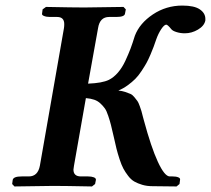

<svg xmlns="http://www.w3.org/2000/svg" viewBox="-20 -672 761 693"><path d="M617.2 1 530.8 0Q510.3 0 493.7 -4.9Q477.1 -9.8 464.8 -16.8Q452.6 -23.9 442.4 -37.4Q432.1 -50.8 425.3 -63.5Q418.5 -76.2 411.6 -97.2Q404.8 -118.2 400.4 -135.5Q396 -152.8 390.1 -180.2Q383.8 -207.5 380.4 -221.2Q377 -234.9 370.8 -253.4Q364.7 -272 358.6 -280.5Q352.5 -289.1 342.8 -298.3Q333 -307.6 320.3 -312Q307.6 -316.4 290 -317.9L247.1 -74.2Q245.1 -63.5 245.1 -60.1Q245.1 -35.2 272 -35.2H297.9Q310.5 -35.2 318.6 -32Q326.7 -28.8 326.2 -22.9L323.2 -7.8L312 1Q211.9 -1 172.9 -1L32.2 1L23.9 -7.8L25.9 -22.9Q28.8 -35.2 58.1 -35.2H84Q116.7 -35.2 124 -74.2L210.9 -570.8Q211.9 -577.1 211.9 -585Q211.9 -610.8 186 -610.8H160.2Q147.5 -610.8 138.9 -614.3Q130.4 -617.7 131.8 -623L133.8 -638.2L146 -647Q245.1 -645 284.2 -645L425.8 -647L434.1 -638.2L431.2 -623Q429.7 -610.8 399.9 -610.8H374Q340.3 -610.8 334 -570.8L297.9 -370.1Q349.1 -372.1 373 -383.8Q390.6 -392.6 405.8 -410.2Q420.9 -427.7 432.4 -452.4Q443.8 -477.1 451.2 -496.6Q458.5 -516.1 466.8 -543Q483.9 -587.9 531.7 -619.9Q579.6 -651.9 638.2 -651.9Q681.2 -651.9 701.2 -638.2Q721.2 -624.5 721.2 -604V-598.1Q717.3 -578.6 694.6 -565.2Q671.9 -551.8 647 -551.8Q631.3 -551.8 617.2 -556.2Q603 -560.5 598.1 -566.9Q585 -583 580.1 -583Q572.8 -583 562 -566.9Q551.3 -550.8 543.9 -529.8Q537.6 -511.7 534.4 -502.9Q531.2 -494.1 523.2 -475.1Q515.1 -456.1 508.5 -444.3Q502 -432.6 490.7 -415.5Q479.5 -398.4 468 -387Q456.5 -375.5 440.7 -364Q424.8 -352.5 407.2 -345.2Q420.9 -343.8 432.1 -340.1Q443.4 -336.4 450.9 -333Q458.5 -329.6 465.6 -320.6Q472.7 -311.5 476.1 -307.1Q479.5 -302.7 484.4 -289.1Q489.3 -275.4 490.5 -271Q491.7 -266.6 496.1 -249.5Q498 -242.2 499 -238.8Q525.4 -140.6 549.8 -87.9Q574.2 -35.2 592.8 -35.2H603Q615.7 -35.2 623.5 -32Q631.3 -28.8 629.9 -22.9L627.9 -7.8Z"/></svg>

Font: Linux Libertine
Style: Bold Italic
Weight: 700
Italic angle: -11.5°
Designer: Philipp H. Poll
Foundry: Philipp H. Poll
Version: Version 4.0.5